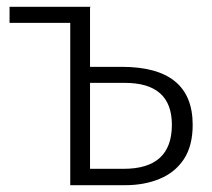

<svg xmlns="http://www.w3.org/2000/svg" viewBox="-20 -543 623 563"><path d="M348 0H186V-476H8V-523H246L244 -521V-347H337Q545 -347 545 -177Q545 -115 519 -76Q493 -37 448 -18.5Q403 0 348 0ZM343 -48Q484 -48 484 -177Q484 -300 346 -300H244V-48Z"/></svg>

Font: Trujillo Light
Style: Regular
Weight: 300
Designer: Fira Sans original fonts by bBox Type GmbH, Carrois Corporate GbR, & Edenspiekermann AG / Changes by Cristiano Sobral
Foundry: Fira Sans original fonts by bBox Type GmbH, Carrois Corporate GbR, & Edenspiekermann AG / Changes by Cristiano Sobral
Version: Version 4.301;July 28, 2020;FontCreator 13.0.0.2655 64-bit